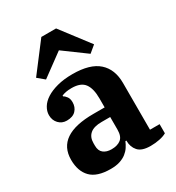

<svg xmlns="http://www.w3.org/2000/svg" viewBox="-191 -910 952 1038"><g transform="rotate(-30 285.5 -391.0)"><path d="M195 12Q110 12 71.5 -27.5Q33 -67 33 -138Q33 -293 262 -293H332V-350Q332 -411 309 -442Q286 -473 229 -473Q208 -473 193 -470Q178 -467 167 -462V-457Q177 -452 186.5 -439Q196 -426 196 -404Q196 -374 177 -353.5Q158 -333 120 -333Q90 -333 70 -354Q50 -375 50 -407Q50 -431 64 -454.5Q78 -478 106 -496Q134 -514 175.5 -525Q217 -536 271 -536Q380 -536 432 -489.5Q484 -443 484 -358V-66H544V-9Q527 1 500 6.5Q473 12 444 12Q389 12 366.5 -13.5Q344 -39 344 -77V-79H338Q331 -62 320.5 -46Q310 -30 293.5 -17Q277 -4 253 4Q229 12 195 12ZM252 -78Q289 -78 310.5 -95Q332 -112 332 -154V-233H278Q230 -233 206.5 -213Q183 -193 183 -156V-140Q183 -108 202 -93Q221 -78 252 -78ZM91 -617 226 -794H318L453 -617L411 -582L272 -684L133 -582Z"/></g></svg>

Font: IBM Plex Serif
Style: Bold
Weight: 700
Designer: Mike Abbink, Paul van der Laan, Pieter van Rosmalen
Foundry: Bold Monday
Version: Version 2.008